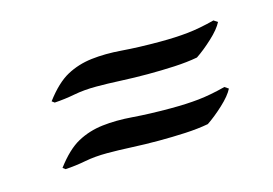

<svg xmlns="http://www.w3.org/2000/svg" viewBox="-39 -331 406 286"><g transform="rotate(-15 164.0 -188.5)"><path d="M34 -110 30 -113Q48 -137 65.5 -146.5Q83 -156 104 -158.5Q125 -161 150.5 -159Q176 -157 209 -157Q233 -157 252 -159Q271 -161 294 -167L300 -163Q295 -153 281.5 -140.5Q268 -128 256 -120Q240 -117 220 -116Q200 -115 179 -115Q158 -115 137.5 -116Q117 -117 100 -117Q81 -117 65.5 -114Q50 -111 34 -110ZM44 -210 40 -213Q58 -237 75.5 -246.5Q93 -256 114 -258.5Q135 -261 160.5 -259Q186 -257 219 -257Q243 -257 262 -259Q281 -261 304 -267L310 -263Q305 -253 291.5 -240.5Q278 -228 266 -220Q250 -217 230 -216Q210 -215 189 -215Q168 -215 147.5 -216Q127 -217 110 -217Q91 -217 75.5 -214Q60 -211 44 -210Z"/></g></svg>

Font: Lucien Schoenschriftv CAT
Style: Regular
Weight: 400
Designer: Lucian Bernhard 1928
Foundry: CAT-Fonts Peter Wiegel
Version: Version 1.000